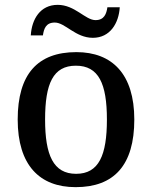

<svg xmlns="http://www.w3.org/2000/svg" viewBox="-20 -762 627 792"><path d="M363 -606C434 -606 470 -666 474 -732H423C419 -705 410 -679 374 -679C332 -679 289 -742 218 -742C146 -742 111 -683 107 -616H157C161 -643 169 -669 206 -669C249 -669 291 -606 363 -606ZM292 10C451 10 534 -81 534 -269C534 -456 443 -547 295 -547C135 -547 53 -456 53 -269C53 -81 143 10 292 10ZM294 -45C200 -45 166 -122 166 -269C166 -417 199 -491 293 -491C387 -491 421 -417 421 -269C421 -122 388 -45 294 -45Z"/></svg>

Font: Noto Serif Gurmukhi Medium
Style: Regular
Weight: 500
Designer: Vaibhav Singh and the Monotype Design Team
Foundry: Monotype Imaging Inc.
Version: Version 2.004